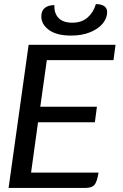

<svg xmlns="http://www.w3.org/2000/svg" viewBox="-20 -919 600 939"><path d="M209 -625 177 -397H454L444 -321H166L132 -75H462Q455 -31 442.5 -15.5Q430 0 399 0H22L120 -700H545L535 -625ZM182 -839Q182 -866 199 -880Q216 -894 246 -894Q244 -855 266 -831.5Q288 -808 334 -808Q379 -808 408 -833Q437 -858 449 -899Q475 -899 489.5 -889Q504 -879 504 -860Q504 -830 482 -803.5Q460 -777 420 -761Q380 -745 328 -745Q257 -745 219.5 -772.5Q182 -800 182 -839Z"/></svg>

Font: Krub Medium
Style: Italic
Weight: 500
Italic angle: -8°
Designer: Ekaluck Peanpanawate
Foundry: Cadson Demak Co.,Ltd.
Version: Version 1.000; ttfautohint (v1.6)